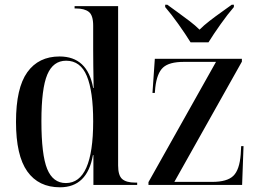

<svg xmlns="http://www.w3.org/2000/svg" viewBox="-20 -786 1098 816"><path d="M235 10Q144 10 96 -57.5Q48 -125 48 -268Q48 -412 96 -479Q144 -546 233 -546Q352 -546 376 -412H378Q377 -464 376.5 -506Q376 -548 376 -575V-677Q376 -721 357.5 -735.5Q339 -750 303 -750H297V-760H482V-83Q482 -40 499.5 -25Q517 -10 554 -10H563V0H377V-127H375Q351 10 235 10ZM260 -8Q376 -8 376 -270Q376 -398 349 -463Q322 -528 261 -528Q206 -528 181 -469Q156 -410 156 -271Q156 -128 180.5 -68Q205 -8 260 -8ZM611 0V-12L898 -523H761Q699 -523 673 -499Q647 -475 640 -414L638 -391H628L638 -536H1008V-524L721 -13H882Q945 -13 971.5 -38.5Q998 -64 1003 -130L1005 -165H1015L1009 0ZM790 -606Q769 -640 738.5 -683Q708 -726 682 -756V-766H691Q710 -752 735 -734Q760 -716 785 -697Q810 -678 828 -660Q846 -678 870.5 -697Q895 -716 920.5 -734Q946 -752 965 -766H974V-756Q948 -726 917.5 -683Q887 -640 866 -606Z"/></svg>

Font: Noto Serif Display SemiCondensed Medium
Style: Regular
Weight: 500
Width: 4
Designer: Monotype Design Team
Foundry: Monotype Imaging Inc.
Version: Version 2.009